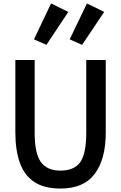

<svg xmlns="http://www.w3.org/2000/svg" viewBox="-20 -1083 702 1113"><path d="M331 10Q235 10 177.5 -29Q120 -68 94.5 -141Q69 -214 69 -314V-735H181V-312Q181 -195 216.5 -144.5Q252 -94 331 -94Q410 -94 445 -143Q480 -192 480 -312V-735H593V-314Q593 -160 529 -75Q465 10 331 10ZM456 -823 384 -855 484 -1063 584 -1014ZM249 -823 177 -855 276 -1063 376 -1014Z"/></svg>

Font: Alata
Style: Regular
Weight: 400
Designer: Spyros Zevelakis, Eben Sorkin
Foundry: Spyros Zevelakis
Version: Version 1.005; ttfautohint (v1.8.4.7-5d5b)